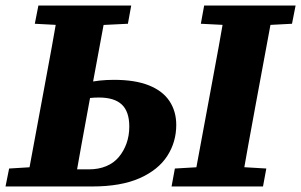

<svg xmlns="http://www.w3.org/2000/svg" viewBox="-27 -675 1090 695"><path d="M162 0 168 -62H295Q330 -62 357.5 -73.5Q385 -85 403 -106.5Q421 -128 431 -156Q441 -184 441 -217Q441 -271 414 -296.5Q387 -322 331 -322Q297 -322 270 -315Q243 -308 216 -298L221 -356Q249 -366 290.5 -376Q332 -386 386 -386Q462 -386 512 -366Q562 -346 586.5 -309Q611 -272 611 -223Q611 -161 578.5 -110.5Q546 -60 478.5 -30Q411 0 306 0ZM67 0 133 -356Q147 -430 160.5 -505Q174 -580 187 -655H361L295 -299Q281 -224 267.5 -149Q254 -74 241 0ZM99 -589 112 -655H448L436 -589L293 -582H231ZM-7 0 6 -65 137 -73H152L146 0ZM594 0 606 -65 744 -73H802L937 -65L925 0ZM671 0 737 -356Q751 -430 764.5 -505Q778 -580 791 -655H965L899 -299Q885 -224 871.5 -149Q858 -74 845 0ZM700 -589 712 -655H1043L1030 -589L897 -582H838Z"/></svg>

Font: Source Serif 4 ExtraBold
Style: Italic
Weight: 800
Italic angle: -12°
Designer: Frank Grießhammer
Foundry: Adobe Systems Incorporated
Version: Version 4.004;hotconv 1.0.116;makeotfexe 2.5.65601